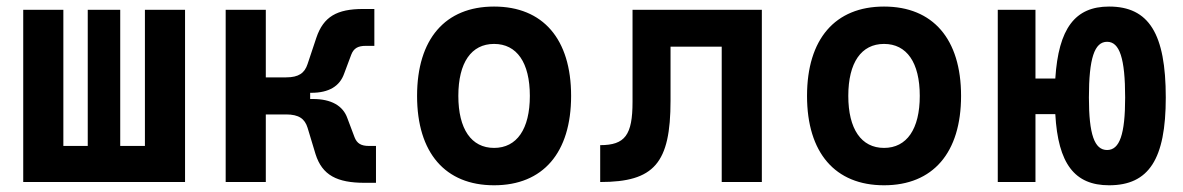

<svg xmlns="http://www.w3.org/2000/svg" viewBox="-20 -547 3556 577"><path d="M49.8 0H536.1V-517.6H415.5V-108.4H341.3V-517.6H243.7V-108.4H170.4V-517.6H49.8Z M658.2 0H778.8V-203.1H839.8C878.4 -203.1 896 -189.9 904.3 -163.1L928.2 -84C948.2 -20.5 992.7 2.4 1076.2 2.4H1109.9V-108.4H1088.9C1065.4 -108.4 1052.7 -115.7 1045.4 -134.8L1023.9 -191.9C1010.7 -229.5 975.1 -249.5 920.4 -249.5H912.1V-268.1H915.5C968.8 -268.1 1001 -288.1 1014.2 -325.7L1035.6 -382.8C1043 -401.9 1055.7 -409.2 1079.1 -409.2H1105V-520H1071.3C992.7 -520 952.1 -497.1 930.7 -433.6L904.3 -354.5C895.5 -327.6 877.9 -314.5 839.8 -314.5H778.8V-517.6H658.2Z M1464.8 9.8C1611.8 9.8 1696.3 -87.9 1696.3 -258.8C1696.3 -429.7 1611.8 -527.3 1464.8 -527.3C1317.9 -527.3 1233.4 -429.7 1233.4 -258.8C1233.4 -87.9 1317.9 9.8 1464.8 9.8ZM1464.8 -102.5C1396.5 -102.5 1357.4 -159.2 1357.4 -258.8C1357.4 -358.9 1396.5 -415 1464.8 -415C1533.2 -415 1572.3 -358.9 1572.3 -258.8C1572.3 -159.2 1533.2 -102.5 1464.8 -102.5Z M1783.7 0C1945.8 0 1995.1 -56.2 1995.1 -244.6V-406.7H2148.9V0H2269.5V-517.6H1880.9V-241.2C1880.9 -141.1 1858.4 -110.8 1783.7 -110.8Z M2636.7 9.8C2783.7 9.8 2868.2 -87.9 2868.2 -258.8C2868.2 -429.7 2783.7 -527.3 2636.7 -527.3C2489.7 -527.3 2405.3 -429.7 2405.3 -258.8C2405.3 -87.9 2489.7 9.8 2636.7 9.8ZM2636.7 -102.5C2568.4 -102.5 2529.3 -159.2 2529.3 -258.8C2529.3 -358.9 2568.4 -415 2636.7 -415C2705.1 -415 2744.1 -358.9 2744.1 -258.8C2744.1 -159.2 2705.1 -102.5 2636.7 -102.5Z M3313 9.8C3432.6 9.8 3483.4 -68.8 3483.4 -253.9C3483.4 -445.8 3432.6 -527.3 3313 -527.3C3210.9 -527.3 3161.1 -461.9 3151.4 -311H3091.8V-517.6H2978.5V0H3091.8V-204.1H3151.4C3159.7 -54.7 3209.5 9.8 3313 9.8ZM3307.1 -96.2C3269 -96.2 3252.4 -143.1 3252.4 -253.9C3252.4 -371.6 3269 -421.4 3307.1 -421.4C3344.7 -421.4 3361.3 -371.6 3361.3 -253.9C3361.3 -143.1 3344.7 -96.2 3307.1 -96.2Z"/></svg>

Font: Cascadia Mono SemiBold
Style: Regular
Weight: 600
Monospace: yes
Designer: Aaron Bell
Foundry: Saja Typeworks
Version: Version 2404.023